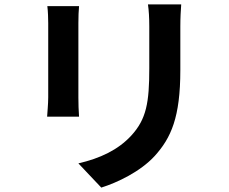

<svg xmlns="http://www.w3.org/2000/svg" viewBox="-20 -796 1040 872"><path d="M803 -776H652C656 -748 658 -716 658 -676V-486C658 -330 645 -255 576 -180C516 -115 435 -77 336 -54L440 56C513 33 617 -16 683 -88C757 -170 799 -263 799 -478V-676C799 -716 801 -748 803 -776ZM339 -768H195C198 -745 199 -710 199 -691V-354C199 -324 195 -285 194 -266H339C337 -289 336 -328 336 -353V-691C336 -723 337 -745 339 -768Z"/></svg>

Font: Source Han Sans JP
Style: Bold
Weight: 700
Designer: Ryoko NISHIZUKA 西塚涼子 (kana, bopomofo & ideographs); Paul D. Hunt (Latin, Greek & Cyrillic); Sandoll Communications 산돌커뮤니
Foundry: Adobe
Version: Version 2.002;hotconv 1.0.116;makeotfexe 2.5.65601